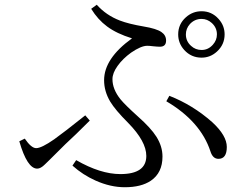

<svg xmlns="http://www.w3.org/2000/svg" viewBox="-20 -785 1040 806"><path d="M299.8 -112.8Q401.4 -54.2 485.4 -54.2Q594.2 -54.2 594.2 -130.4Q594.2 -191.4 518.1 -269Q463.4 -323.7 442.4 -358.9Q417 -401.9 417 -448.2Q417 -539.6 534.2 -624Q469.7 -644 429.7 -673.8Q390.6 -702.6 362.8 -748L386.2 -765.1Q425.8 -720.7 483.4 -698.7Q520 -684.6 583 -673.8Q636.7 -665 657.7 -650.4Q677.2 -637.2 677.2 -614.7Q677.2 -588.9 651.4 -588.9Q641.1 -588.9 623 -590.8Q607.4 -592.8 598.1 -592.8Q572.3 -592.8 530.3 -564Q495.1 -538.6 473.6 -508.3Q452.1 -478.5 452.1 -452.6Q452.1 -410.2 485.8 -368.2Q504.4 -345.2 559.1 -295.9Q613.3 -248 636.7 -210.9Q662.1 -170.4 662.1 -127.9Q662.1 -59.6 613.3 -26.4Q572.8 1 503.9 1Q443.8 1 381.3 -26.9Q327.6 -50.8 284.2 -89.8ZM690.9 -382.8Q789.6 -344.2 871.1 -272Q932.1 -215.8 932.1 -168Q932.1 -118.2 897 -118.2Q873 -118.2 863.3 -149.9Q821.8 -275.4 678.2 -359.9ZM84 -203.1Q111.3 -163.1 131.8 -163.1Q154.3 -163.1 207.5 -200.2Q246.1 -227.5 337.9 -300.8L356.9 -278.8Q292.5 -214.4 254.9 -180.2Q235.8 -162.1 186 -111.8L168.9 -95.2Q150.9 -77.1 136.2 -77.1Q94.2 -77.1 61 -191.9ZM826.2 -737.8Q868.7 -737.8 897.5 -705.6Q922.9 -677.7 922.9 -640.6Q922.9 -597.7 890.6 -568.4Q862.8 -543 826.2 -543Q782.7 -543 753.4 -575.2Q728 -603.5 728 -640.6Q728 -683.6 760.3 -712.4Q788.6 -737.8 826.2 -737.8ZM826.2 -705.6Q797.4 -705.6 777.3 -684.1Q760.3 -665 760.3 -640.6Q760.3 -611.8 782.2 -592.3Q800.8 -575.2 826.2 -575.2Q854 -575.2 873.5 -597.2Q890.6 -616.2 890.6 -640.6Q890.6 -668.9 869.1 -688.5Q850.1 -705.6 826.2 -705.6Z"/></svg>

Font: I.Ming
Style: Regular
Weight: 400
Designer: Ichiten Fonts Project
Version: Version 6.11; Dec 27, 2019